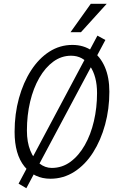

<svg xmlns="http://www.w3.org/2000/svg" viewBox="-20 -935 625 1013"><path d="M57 -239Q57 -334 80 -417Q103 -500 144 -563.5Q185 -627 240.5 -662.5Q296 -698 362 -698Q421 -698 465 -667.5Q509 -637 533 -582Q557 -527 557 -451Q557 -360 534.5 -277.5Q512 -195 471 -130.5Q430 -66 372.5 -29Q315 8 246 8Q161 8 109 -56.5Q57 -121 57 -239ZM122 -246Q122 -185 140 -140.5Q158 -96 188 -72.5Q218 -49 253 -49Q308 -49 352 -81.5Q396 -114 427.5 -169.5Q459 -225 475.5 -296Q492 -367 492 -444Q492 -532 455 -586.5Q418 -641 355 -641Q304 -641 261.5 -610Q219 -579 187.5 -524.5Q156 -470 139 -398.5Q122 -327 122 -246ZM78 34 494 -747 536 -724 119 58ZM352 -765 459 -915H543L407 -765Z"/></svg>

Font: Radio Canada Condensed Light
Style: Italic
Weight: 300
Width: 3
Italic angle: -12°
Designer: Charles Daoud, Etienne Aubert Bonn, Alexandre Saumier Demers, Jacques Le Bailly
Foundry: Radio-Canada
Version: Version 2.104; ttfautohint (v1.8.4.7-5d5b);gftools[0.9.28.de